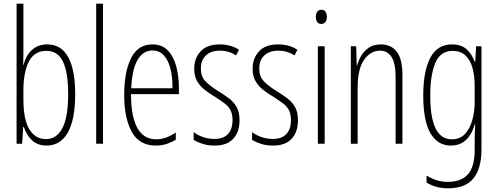

<svg xmlns="http://www.w3.org/2000/svg" viewBox="-20 -780 2702 1042"><path d="M107 -494Q107 -477 106.5 -459.5Q106 -442 106 -428H108Q120 -478 153 -508.5Q186 -539 236 -539Q312 -539 350 -470.5Q388 -402 388 -269Q388 -131 348 -60.5Q308 10 233 10Q185 10 155 -17.5Q125 -45 109 -91H106L100 0H70V-760H107ZM232 -504Q166 -504 136.5 -445.5Q107 -387 107 -290V-243Q107 -129 140 -77Q173 -25 229 -25Q287 -25 318.5 -84.5Q350 -144 350 -269Q350 -386 322 -445Q294 -504 232 -504Z M539 0H502V-760H539Z M807 -539Q860 -539 891.5 -505.5Q923 -472 937 -418Q951 -364 951 -303V-269H691Q691 -149 725 -86.5Q759 -24 828 -24Q881 -24 934 -61V-22Q912 -8 884.5 1Q857 10 826 10Q736 10 695 -64.5Q654 -139 654 -264Q654 -391 691.5 -465Q729 -539 807 -539ZM807 -506Q757 -506 727 -455.5Q697 -405 692 -301H916Q917 -357 906 -403.5Q895 -450 870.5 -478Q846 -506 807 -506Z M1280 -127Q1280 -64 1246 -27Q1212 10 1145 10Q1108 10 1079 0.5Q1050 -9 1031 -21V-63Q1053 -46 1082.5 -36Q1112 -26 1144 -26Q1193 -26 1217.5 -53Q1242 -80 1242 -128Q1242 -160 1231.5 -181Q1221 -202 1200.5 -217.5Q1180 -233 1151 -252Q1117 -272 1090.5 -293Q1064 -314 1049 -341Q1034 -368 1034 -408Q1034 -463 1068.5 -501Q1103 -539 1173 -539Q1233 -539 1277 -510L1261 -479Q1224 -505 1172 -505Q1126 -505 1098 -479.5Q1070 -454 1070 -407Q1070 -366 1093.5 -340.5Q1117 -315 1165 -285Q1198 -265 1224 -245Q1250 -225 1265 -197.5Q1280 -170 1280 -127Z M1597 -127Q1597 -64 1563 -27Q1529 10 1462 10Q1425 10 1396 0.5Q1367 -9 1348 -21V-63Q1370 -46 1399.5 -36Q1429 -26 1461 -26Q1510 -26 1534.5 -53Q1559 -80 1559 -128Q1559 -160 1548.5 -181Q1538 -202 1517.5 -217.5Q1497 -233 1468 -252Q1434 -272 1407.5 -293Q1381 -314 1366 -341Q1351 -368 1351 -408Q1351 -463 1385.5 -501Q1420 -539 1490 -539Q1550 -539 1594 -510L1578 -479Q1541 -505 1489 -505Q1443 -505 1415 -479.5Q1387 -454 1387 -407Q1387 -366 1410.5 -340.5Q1434 -315 1482 -285Q1515 -265 1541 -245Q1567 -225 1582 -197.5Q1597 -170 1597 -127Z M1724 -727Q1740 -727 1747 -715.5Q1754 -704 1754 -689Q1754 -671 1746 -660.5Q1738 -650 1723 -650Q1709 -650 1701.5 -661Q1694 -672 1694 -688Q1694 -704 1701 -715.5Q1708 -727 1724 -727ZM1742 -529V0H1705V-529Z M2047 -539Q2103 -539 2133.5 -499Q2164 -459 2164 -373V0H2127V-362Q2127 -438 2104.5 -471.5Q2082 -505 2043 -505Q1991 -505 1956 -455.5Q1921 -406 1921 -305V0H1884V-529H1913L1916 -425H1918Q1926 -454 1942 -480Q1958 -506 1983.5 -522.5Q2009 -539 2047 -539Z M2433 -539Q2485 -539 2514 -511Q2543 -483 2556 -445H2559L2564 -529H2593V29Q2593 134 2549.5 188Q2506 242 2411 242Q2346 242 2295 211V173Q2324 190 2351 198.5Q2378 207 2411 207Q2483 207 2519.5 166Q2556 125 2556 33V-8Q2556 -30 2556.5 -52Q2557 -74 2559 -104H2556Q2543 -54 2510.5 -22Q2478 10 2427 10Q2355 10 2316 -57Q2277 -124 2277 -263Q2277 -393 2315 -466Q2353 -539 2433 -539ZM2437 -504Q2370 -504 2342.5 -438.5Q2315 -373 2315 -263Q2315 -140 2344.5 -82Q2374 -24 2432 -24Q2477 -24 2504 -53.5Q2531 -83 2543.5 -129.5Q2556 -176 2556 -226V-317Q2556 -370 2544 -412.5Q2532 -455 2505.5 -479.5Q2479 -504 2437 -504Z"/></svg>

Font: Noto Sans Devanagari ExtraCondensed ExtraLight
Style: Regular
Weight: 200
Width: 2
Designer: Jelle Bosma - Monotype Design Team
Foundry: Monotype Imaging Inc.
Version: Version 2.004; ttfautohint (v1.8.4.7-5d5b)